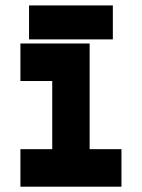

<svg xmlns="http://www.w3.org/2000/svg" viewBox="-20 -704 535 724"><path d="M57 0V-141.5H177V-398.5H57V-540H318V-141.5H438V0ZM120 -71H375.5H245V-469.5H120H245V-71H120ZM89.5 -555.5V-683.5H405.5V-555.5ZM154.5 -618.5H346.5H154.5Z"/></svg>

Font: Tourney Black
Style: Regular
Weight: 900
Version: Version 1.015